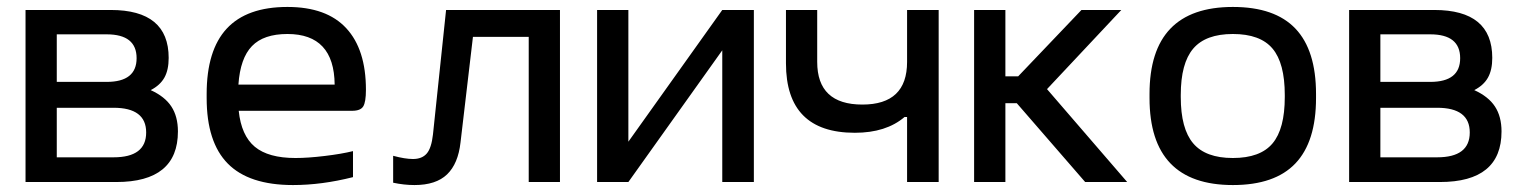

<svg xmlns="http://www.w3.org/2000/svg" viewBox="-20 -529 4422 558"><path d="M54.2 0V-500H301.8Q470.2 -500 470.2 -360.8Q470.2 -325.7 457.8 -303.5Q445.3 -281.2 418 -267.1Q459 -248.5 478 -219.5Q497.1 -190.4 497.1 -147Q497.1 0 317.9 0ZM145 -71.8H310.1Q404.8 -71.8 404.8 -144Q404.8 -215.8 310.1 -215.8H145ZM145 -291H290Q377 -291 377 -359.9Q377 -429.2 290 -429.2H145Z M1043.5 -268.1Q1043.5 -232.4 1035.6 -219.7Q1027.8 -207 1003.4 -207H673.8Q681.2 -135.3 720.5 -102.5Q759.8 -69.8 838.9 -69.8Q875 -69.8 923.6 -75.7Q972.2 -81.5 1005.9 -89.8V-14.2Q915 8.8 831.5 8.8Q703.6 8.8 642.1 -53.5Q580.6 -115.7 580.6 -244.1V-255.9Q580.6 -382.8 638.9 -445.8Q697.3 -508.8 815.4 -508.8Q929.2 -508.8 986.3 -447Q1043.5 -385.3 1043.5 -268.1ZM672.9 -283.2H952.6Q951.2 -430.2 815.4 -430.2Q746.1 -430.2 712.2 -395Q678.2 -359.9 672.9 -283.2Z M1318.4 -115.2Q1311.5 -53.2 1279.3 -22.2Q1247.1 8.8 1184.6 8.8Q1154.3 8.8 1122.6 2V-76.2Q1157.2 -66.9 1180.2 -66.9Q1206.5 -66.9 1220.2 -82.8Q1233.9 -98.6 1238.3 -138.2L1276.4 -500H1607.4V0H1516.6V-421.9H1354.5Z M1715.3 0V-500H1806.2V-117.2L2079.1 -500H2170.9V0H2079.1V-382.8L1806.2 0Z M2708 0H2616.2V-189H2608.9Q2555.2 -143.1 2464.4 -143.1Q2264.2 -143.1 2264.2 -345.2V-500H2355V-349.1Q2355 -225.1 2486.3 -225.1Q2616.2 -225.1 2616.2 -349.1V-500H2708Z M2811 -500H2901.9V-307.1H2939L3123 -500H3238.8L3022.9 -270L3255.9 0H3133.8L2935.1 -229H2901.9V0H2811Z M3320.8 -255.9Q3320.8 -508.8 3563 -508.8Q3685.1 -508.8 3744.9 -445.8Q3804.7 -382.8 3804.7 -255.9V-244.1Q3804.7 -117.2 3744.9 -54.2Q3685.1 8.8 3563 8.8Q3320.8 8.8 3320.8 -244.1ZM3411.6 -247.1Q3411.6 -154.8 3447.8 -112.3Q3483.9 -69.8 3563 -69.8Q3642.6 -69.8 3678.2 -112.1Q3713.9 -154.3 3713.9 -247.1V-252.9Q3713.9 -345.7 3678.2 -387.9Q3642.6 -430.2 3563 -430.2Q3483.9 -430.2 3447.8 -387.7Q3411.6 -345.2 3411.6 -252.9Z M3900.9 0V-500H4148.4Q4316.9 -500 4316.9 -360.8Q4316.9 -325.7 4304.4 -303.5Q4292 -281.2 4264.6 -267.1Q4305.7 -248.5 4324.7 -219.5Q4343.8 -190.4 4343.8 -147Q4343.8 0 4164.6 0ZM3991.7 -71.8H4156.7Q4251.5 -71.8 4251.5 -144Q4251.5 -215.8 4156.7 -215.8H3991.7ZM3991.7 -291H4136.7Q4223.6 -291 4223.6 -359.9Q4223.6 -429.2 4136.7 -429.2H3991.7Z"/></svg>

Font: LT Wave Text
Style: Regular
Weight: 400
Designer: Daniel Lyons
Version: Version 2.5 (Glyphs App)